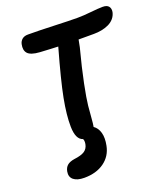

<svg xmlns="http://www.w3.org/2000/svg" viewBox="-167 -826 1023 1177"><g transform="rotate(-20 344.5 -237.5)"><path d="M179.2 235.8Q132.8 235.8 109.6 216.8Q86.4 197.8 92.8 163.1Q97.2 139.2 112.8 125.5Q128.4 111.8 159.2 106.9Q206.5 101.1 228 86.7Q249.5 72.3 254.9 43.9Q258.8 21.5 252 9.8Q208.5 -3.4 207 -86.9Q205.6 -162.1 226.1 -268.8Q246.6 -375.5 303.2 -575.2Q297.9 -575.7 253.7 -577.4Q209.5 -579.1 185.1 -581.1Q155.3 -583 136 -589.6Q116.7 -596.2 107.4 -606.9Q98.1 -617.7 95.7 -632.3Q93.3 -647 97.2 -665Q101.1 -684.1 115.2 -696Q129.4 -708 153.8 -708Q223.1 -708 323.5 -704.1Q423.8 -700.2 475.1 -700.2Q513.2 -700.2 563.5 -705.6Q613.8 -710.9 642.1 -710.9Q669.4 -710.9 680.7 -696.8Q691.9 -682.6 688 -660.2Q683.1 -637.2 668.2 -619.9Q653.3 -602.5 631.6 -592.5Q609.9 -582.5 585.7 -577.9Q561.5 -573.2 535.2 -573.2H435.1Q433.6 -561 425.8 -525.9Q393.6 -403.8 374.5 -309.3Q355.5 -214.8 351.3 -171.9Q347.2 -128.9 344.5 -92.8Q341.8 -56.6 338.9 -42Q338.9 -39.1 337.9 -38.1Q363.8 -20.5 373.3 14.2Q382.8 48.8 373 97.2Q360.4 161.6 308.8 198.7Q257.3 235.8 179.2 235.8Z"/></g></svg>

Font: Shantell Sans Normal
Style: Italic
Weight: 600
Italic angle: -11.31°
Designer: Stephen Nixon, Anya Danilova, Shantell Martin
Foundry: Arrow Type
Version: Version 1.006;[559af2be0]